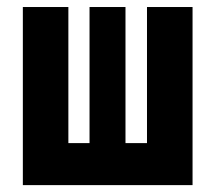

<svg xmlns="http://www.w3.org/2000/svg" viewBox="-20 -538 626 558"><path d="M407.2 0V-517.6H539.6V0ZM66.9 0V-122.1H521.5V0ZM46.4 0V-517.6H178.7V0ZM240.2 0V-517.6H344.7V0Z"/></svg>

Font: Cascadia Code
Style: Regular
Weight: 400
Monospace: yes
Designer: Aaron Bell
Foundry: Saja Typeworks
Version: Version 2106.017